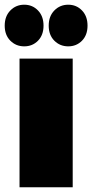

<svg xmlns="http://www.w3.org/2000/svg" viewBox="-33 -796 392 816"><path d="M50 0V-547H276V0ZM257 -599Q222 -599 198 -623Q174 -647 174 -687Q174 -727 198 -751.5Q222 -776 257 -776Q292 -776 315.5 -751.5Q339 -727 339 -687Q339 -647 315.5 -623Q292 -599 257 -599ZM70 -599Q35 -599 11 -623Q-13 -647 -13 -687Q-13 -727 11 -751.5Q35 -776 70 -776Q105 -776 128.5 -751.5Q152 -727 152 -687Q152 -647 128.5 -623Q105 -599 70 -599Z"/></svg>

Font: Montserrat-Alt1 Black
Style: Regular
Weight: 900
Designer: Differentunic
Foundry: Differentunic
Version: Version 7.222